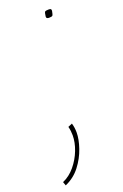

<svg xmlns="http://www.w3.org/2000/svg" viewBox="-204 -574 526 820"><g transform="rotate(-20 58.5 -164.5)"><path d="M41 -30 60 -38Q66 -18 66 4Q66 35 52.5 74.5Q39 114 12.5 148.5Q-14 183 -55 201L-61 184Q-29 170 -5 141Q19 112 32.5 77Q46 42 46 10Q46 -11 41 -30ZM111 -506Q113 -523 116 -526.5Q119 -530 132 -530Q139 -530 142 -528.5Q145 -527 145 -520Q142 -503 139 -499.5Q136 -496 123 -496Q110 -496 111 -506Z"/></g></svg>

Font: Georama Extended Thin
Style: Italic
Weight: 100
Width: 7
Italic angle: -9°
Designer: Jean-Baptiste Levee
Foundry: Production Type
Version: Version 1.000